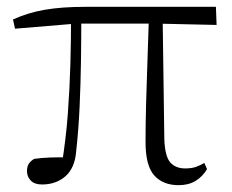

<svg xmlns="http://www.w3.org/2000/svg" viewBox="-20 -528 679 562"><path d="M103 12Q81 12 70 0.5Q59 -11 59 -27Q59 -41 64.5 -49Q70 -57 80 -63Q101 -66 126.5 -67Q152 -68 183 -67L160 -41Q173 -120 178.5 -194.5Q184 -269 186 -340.5Q188 -412 188 -482H218Q218 -415 217 -348Q216 -281 213 -215Q210 -149 203 -85Q199 -36 171.5 -12Q144 12 103 12ZM24 -444 18 -471Q62 -491 111.5 -499.5Q161 -508 229 -508H612L614 -455L433 -459H204ZM503 14Q457 14 431.5 -14.5Q406 -43 406 -112Q406 -161 407.5 -220.5Q409 -280 411.5 -346.5Q414 -413 416 -482H456L461 -120Q463 -70 478.5 -52.5Q494 -35 522 -35Q541 -35 553.5 -39.5Q566 -44 578 -51L586 -33Q573 -11 552.5 1.5Q532 14 503 14Z"/></svg>

Font: Noto Serif TC
Style: Regular
Weight: 200
Designer: Ryoko NISHIZUKA 西塚涼子 (kana & ideographs); Frank Grießhammer (Latin, Greek & Cyrillic); Wenlong ZHANG 张文龙 (bopomofo); San
Foundry: Adobe
Version: Version 2.001;hotconv 1.1.0;makeotfexe 2.6.0